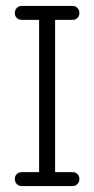

<svg xmlns="http://www.w3.org/2000/svg" viewBox="-20 -628 318 648"><path d="M112 -47V-561H53Q43 -561 36.5 -567.5Q30 -574 30 -584Q30 -594 36.5 -601Q43 -608 53 -608H225Q235 -608 241.5 -601Q248 -594 248 -584Q248 -574 241.5 -567.5Q235 -561 225 -561H166V-47H225Q235 -47 241.5 -40.5Q248 -34 248 -24Q248 -14 241.5 -7Q235 0 225 0H53Q43 0 36.5 -7Q30 -14 30 -24Q30 -34 36.5 -40.5Q43 -47 53 -47Z"/></svg>

Font: Flamenco
Style: Regular
Weight: 400
Designer: Luciano Vergara
Foundry: Luciano Vergara
Version: Version 1.003